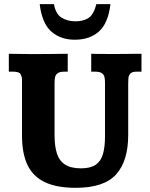

<svg xmlns="http://www.w3.org/2000/svg" viewBox="-20 -900 729 933"><path d="M347.7 12.7Q255.4 12.7 197.8 -14.9Q140.1 -42.5 113.5 -98.6Q86.9 -154.8 86.9 -240.7V-514.2Q86.9 -525.4 80.6 -538.6Q74.2 -551.8 43.9 -551.8H22.9V-638.7Q33.2 -638.7 56.4 -638.2Q79.6 -637.7 106 -637.5Q132.3 -637.2 150.4 -637.2Q188 -637.2 225.1 -637.7Q262.2 -638.2 309.1 -638.7V-551.8H293Q270 -551.8 259.8 -543.9Q249.5 -536.1 247.3 -523.7Q245.1 -511.2 245.1 -497.1V-242.7Q245.1 -190.9 256.3 -155Q267.6 -119.1 295.7 -100.6Q323.7 -82 374 -82Q419.9 -82 445.1 -99.4Q470.2 -116.7 480.2 -151.1Q490.2 -185.5 490.2 -236.3V-501Q490.2 -513.2 487.8 -524.9Q485.4 -536.6 475.1 -544.2Q464.8 -551.8 440.9 -551.8H423.3V-638.7Q432.1 -638.2 456.3 -637.9Q480.5 -637.7 508.1 -637.7Q535.6 -637.7 554.2 -637.7Q564.9 -637.7 583.5 -637.9Q602.1 -638.2 624.3 -638.4Q646.5 -638.7 667.5 -638.7V-551.8H644.5Q622.1 -551.8 613.5 -542.5Q605 -533.2 604 -520.3Q603 -507.3 603 -497.1V-244.1Q603 -117.7 544.2 -52.5Q485.4 12.7 347.7 12.7ZM343.3 -707Q273.9 -707 229 -747.1Q184.1 -787.1 172.9 -879.9H242.2Q250.5 -832 279.1 -814.2Q307.6 -796.4 347.2 -796.4Q386.2 -796.4 411.1 -813.5Q436 -830.6 448.2 -879.9H516.6Q505.9 -787.1 460.9 -747.1Q416 -707 343.3 -707Z"/></svg>

Font: Kameron
Style: Bold
Weight: 700
Designer: Vernon Adams
Foundry: Vernon Adams
Version: Version 1.100